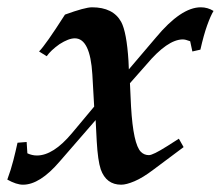

<svg xmlns="http://www.w3.org/2000/svg" viewBox="-56 -489 605 526"><path d="M529 -459Q521 -446 511.5 -419.5Q502 -393 493 -353L471 -348L465 -376Q452 -381 445 -381Q403 -381 345 -312L300 -261L303 -197Q309 -94 330 -73Q339 -64 352 -64Q363 -64 401 -88L434 -109L447 -86L364 -24Q335 -2 312.5 7.5Q290 17 276 17Q235 17 220 -25Q212 -49 209 -102L206 -160L107 -46Q53 17 7 17Q-11 17 -36 3Q-26 -24 -19.5 -49.5Q-13 -75 -8 -98L17 -100L19 -69Q32 -63 45 -63Q90 -63 141 -124L202 -197L197 -285Q191 -384 149 -384Q132 -384 107 -368Q83 -351 72 -335L51 -348Q69 -366 122 -449Q177 -469 196 -469Q254 -469 276 -429Q291 -401 296 -322L297 -299L371 -386Q440 -469 494 -469Q513 -469 529 -459Z"/></svg>

Font: DG Didot
Style: Bold Italic
Weight: 700
Designer: David Gatwood, Takis Katsoulidis, and George D. Matthiopoulos
Foundry: David Gatwood
Version: Version 1.0